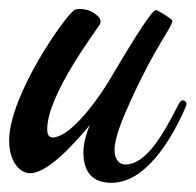

<svg xmlns="http://www.w3.org/2000/svg" viewBox="-54 -396 427 419"><path d="M351 -162C352 -165 353 -167 353 -169C353 -174 349 -177 345 -177C342 -177 339 -175 336 -169C304 -107 267 -37 219 -37C208 -37 196 -46 196 -69C196 -96 214 -138 231 -176C288 -301 322 -336 322 -351C322 -354 291 -374 286 -374C279 -374 249 -330 189 -228C148 -159 94 -96 61 -96C54 -96 49 -101 49 -114C49 -190 158 -332 164 -343C165 -345 167 -349 164 -355C163 -358 160 -361 152 -367C132 -380 113 -376 110 -375C91 -367 -34 -188 -34 -90C-34 -40 -9 -18 12 -18C46 -18 97 -69 142 -123C132 -99 128 -79 128 -64C128 -36 136 3 189 3C261 3 317 -84 351 -162Z"/></svg>

Font: Mervale Script
Style: Regular
Weight: 400
Designer: Astigmatic (AOETI)
Foundry: Astigmatic (AOETI)
Version: Version 1.000